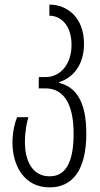

<svg xmlns="http://www.w3.org/2000/svg" viewBox="-20 -562 433 832"><path d="M195 250C295 250 354 174 354 17C354 -123 309 -185 236 -203V-206C305 -228 344 -290 344 -372C344 -486 272 -542 194 -542V-494C243 -494 290 -453 290 -367C290 -288 245 -228 177 -228H148V-179H177C246 -179 299 -127 299 17C299 141 265 202 195 202C123 202 88 139 88 54C88 4 97 -35 103 -54H54C45 -33 34 9 34 56C34 152 82 250 195 250Z"/></svg>

Font: Noto Sans Georgian ExtraCondensed Light
Style: Regular
Weight: 300
Width: 2
Designer: Monotype Design Team, Akaki Razmadze
Foundry: Google LLC
Version: Version 2.005